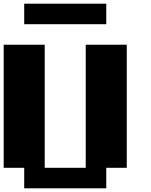

<svg xmlns="http://www.w3.org/2000/svg" viewBox="-20 -1020 818 1040"><path d="M111.1 -111.1H0V-777.8H222.2V-111.1H444.4V-777.8H666.7V-111.1H555.6V0H111.1ZM111.1 -888.9V-1000H555.6V-888.9Z"/></svg>

Font: Pixeloid Sans
Style: Bold
Weight: 700
Monospace: yes
Designer: GGBot
Version: 0.3